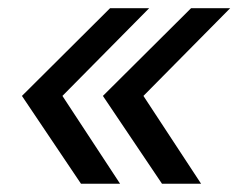

<svg xmlns="http://www.w3.org/2000/svg" viewBox="-20 -520 583 470"><path d="M178.2 -70.3 33.7 -285.2 249.5 -500H345.2L132.8 -285.2L273.9 -70.3ZM376.5 -70.3 231.9 -285.2 447.8 -500H543.5L331.1 -285.2L472.2 -70.3Z"/></svg>

Font: Inter Display
Style: Italic
Weight: 400
Italic angle: -9.39999°
Designer: Rasmus Andersson
Foundry: rsms
Version: Version 4.000;git-a52131595